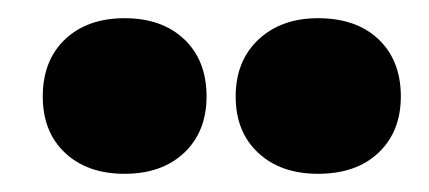

<svg xmlns="http://www.w3.org/2000/svg" viewBox="-20 -699 472 211"><path d="M117 -508Q76 -508 51.5 -531Q27 -554 27 -593Q27 -632.5 51.5 -655.8Q76 -679 117 -679Q158 -679 182.5 -655.8Q207 -632.5 207 -593Q207 -554.5 182.5 -531.2Q158 -508 117 -508ZM329.5 -508Q288.5 -508 263.8 -531Q239 -554 239 -593Q239 -632 264 -655.5Q289 -679 329.5 -679Q371.5 -679 396 -655.8Q420.5 -632.5 420.5 -593Q420.5 -554.5 396 -531.2Q371.5 -508 329.5 -508Z"/></svg>

Font: Fraunces 72pt S000 Black
Style: Regular
Weight: 900
Version: Version 1.000; ttfautohint (v1.8.3)